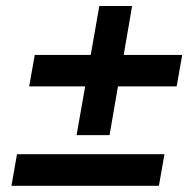

<svg xmlns="http://www.w3.org/2000/svg" viewBox="-20 -679 640 638"><path d="M263 -392H77L95.5 -496.5H281.5L310 -659H419L391 -496.5H585.5L567 -392H372L344 -230H234.5ZM36.5 -166.5H526.5L508 -61.5H18Z"/></svg>

Font: JuliaMono Medium
Style: Italic
Weight: 500
Italic angle: -9°
Monospace: yes
Designer: cormullion
Foundry: corm
Version: Version 0.054; ttfautohint (v1.8.4)